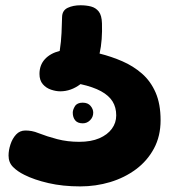

<svg xmlns="http://www.w3.org/2000/svg" viewBox="-20 -622 668 714"><path d="M577.2 -175Q577.2 -115.6 552.5 -69.7Q527.8 -23.8 485.6 7.6Q443.4 38.9 389.9 55.1Q336.3 71.2 278.4 71.2Q213.4 71.2 160.2 58.9Q107 46.6 70.6 28.2Q44.4 15.3 28.1 -1.4Q11.8 -18.1 11.8 -43.4Q11.8 -63.2 18.9 -84.9Q26 -106.7 39.8 -121.7Q53.7 -136.7 74.6 -136.7Q85.7 -136.7 97.8 -134.6Q109.9 -132.4 123.8 -126.7Q155.1 -114.4 193 -104.5Q230.9 -94.6 274.7 -94.6Q318.6 -94.6 349.2 -107.8Q379.8 -121 396 -143.2Q412.2 -165.3 412.2 -192.8Q412.2 -222.7 398.6 -244.7Q384.9 -266.8 355.7 -282.8Q326.4 -298.8 279.4 -309.2Q244.1 -282.4 204.1 -282.4Q188.2 -282.4 169.9 -288.5Q151.6 -294.6 139.2 -308.9Q126.8 -323.3 126.8 -347.1Q126.8 -379.7 146.7 -401.7Q166.7 -423.7 202 -432.6Q207.4 -467.1 208.8 -499.2Q210.1 -531.3 210.9 -559.4Q211.7 -583.4 231.8 -592.9Q252 -602.4 279.4 -602.4Q300.8 -602.4 318.6 -597.8Q336.3 -593.1 347.4 -578.9Q358.4 -564.8 359.2 -534.9Q360.2 -505.6 358.1 -476.6Q356 -447.7 350.3 -422.8Q394.4 -411.8 435.1 -394.1Q475.7 -376.4 508 -348.3Q540.3 -320.1 558.8 -277.6Q577.2 -235 577.2 -175ZM250.6 -203.1Q250.6 -213.9 258.7 -227.1Q266.9 -240.2 287.4 -240.2Q306.8 -240.2 316.7 -228.3Q326.7 -216.4 326.7 -203.1Q326.7 -186.6 315.1 -175Q303.6 -163.4 288 -163.4Q268.6 -163.4 259.6 -174.5Q250.6 -185.6 250.6 -203.1Z"/></svg>

Font: Playpen Sans Hebrew
Style: Regular
Weight: 400
Designer: Tom Grace, Laura Meseguer, Veronika Burian, José Scaglione
Foundry: TypeTogether
Version: Version 2.000